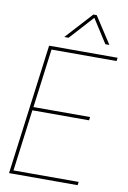

<svg xmlns="http://www.w3.org/2000/svg" viewBox="-106 -1069 756 1131"><g transform="rotate(10 271.5 -503.0)"><path d="M482 -846ZM482 -846H458L367 -988L238 -846H212L358 -1006H378ZM441 0H31L133 -780H543L540 -760H151L105 -408H444L441 -388H102L54 -20H444Z"/></g></svg>

Font: Tanohe Sans Thin
Style: Italic
Weight: 100
Designer: Village Type and Design LLC & Cristiano Sobral
Foundry: Cooper Hewitt Smithsonian Design Museum
Version: Version 1.00;September 29, 2021;FontCreator 13.0.0.2655 64-b